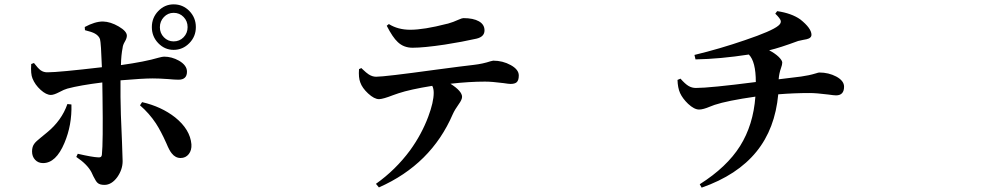

<svg xmlns="http://www.w3.org/2000/svg" viewBox="-20 -818 4540 886"><path d="M461.9 35.2Q439.5 35.2 429.7 25.4Q422.9 19.5 411.1 -3.9Q405.3 -16.6 401.4 -24.4Q381.8 -60.5 332 -93.8L338.9 -108.4Q406.2 -92.8 433.6 -91.8Q449.2 -89.8 450.2 -104.5Q456.1 -159.2 453.1 -370.1L452.1 -437.5Q349.6 -424.8 291 -409.2Q276.4 -405.3 252.9 -392.6Q228.5 -379.9 214.8 -379.9Q193.4 -379.9 167.5 -403.3Q141.6 -426.8 129.9 -456.1Q121.1 -476.6 124 -522.5L136.7 -527.3Q155.3 -502.9 167 -494.1Q181.6 -483.4 201.2 -484.4Q250 -484.4 450.2 -507.8Q446.3 -620.1 441.4 -637.7Q435.5 -653.3 418 -663.1Q404.3 -670.9 372.1 -678.7L371.1 -693.4Q418 -718.8 455.1 -718.8Q490.2 -717.8 527.8 -695.8Q565.4 -673.8 565.4 -653.3Q565.4 -641.6 556.2 -626Q546.9 -610.4 545.9 -597.7Q539.1 -564.5 538.1 -517.6Q649.4 -533.2 711.9 -551.8Q729.5 -556.6 737.3 -556.6Q772.5 -556.6 805.7 -538.1Q842.8 -516.6 842.8 -487.3Q842.8 -450.2 803.7 -450.2Q787.1 -450.2 755.9 -453.1Q713.9 -456.1 684.6 -456.1Q639.6 -456.1 536.1 -447.3Q536.1 -409.2 536.1 -370.1Q536.1 -310.5 543 -162.1Q545.9 -88.9 545.9 -74.2Q545.9 -36.1 521.5 -1Q495.1 35.2 461.9 35.2ZM178.7 -65.4Q156.2 -65.4 142.1 -80.6Q127.9 -95.7 127.9 -119.1Q127.9 -141.6 138.7 -155.3Q145.5 -165 168.9 -183.6Q185.5 -197.3 196.3 -206.1Q264.6 -261.7 291 -337.9L309.6 -335.9Q312.5 -241.2 277.3 -158.2Q238.3 -65.4 178.7 -65.4ZM813.5 -88.9Q789.1 -88.9 772.5 -110.4Q761.7 -123 748 -156.2Q722.7 -212.9 699.2 -249Q668.9 -294.9 626 -332L635.7 -346.7Q724.6 -326.2 788.1 -276.4Q857.4 -220.7 863.3 -152.3Q865.2 -125 851.1 -106.9Q836.9 -88.9 813.5 -88.9ZM781.2 -587.9Q740.2 -587.9 710.4 -618.7Q680.7 -649.4 680.7 -692.9Q680.7 -736.3 710.4 -767.1Q740.2 -797.9 781.2 -797.9Q824.2 -797.9 854 -767.1Q883.8 -736.3 883.8 -692.9Q883.8 -649.4 853.5 -618.7Q823.2 -587.9 781.2 -587.9ZM781.2 -627Q808.6 -627 827.1 -646Q845.7 -665 845.7 -692.9Q845.7 -720.7 827.1 -739.7Q808.6 -758.8 781.2 -758.8Q754.9 -758.8 736.3 -739.3Q717.8 -719.7 717.8 -692.4Q717.8 -665 736.3 -646Q754.9 -627 781.2 -627Z M1728.5 46.9 1714.8 30.3Q1805.7 -34.2 1872.1 -124Q1925.8 -198.2 1956.1 -279.3Q1981.4 -346.7 1981.4 -389.6Q1981.4 -409.2 1974.6 -421.9Q1872.1 -405.3 1819.3 -387.7Q1810.5 -384.8 1793.9 -378.9Q1749 -361.3 1729.5 -360.4Q1707 -360.4 1678.7 -386.7Q1651.4 -412.1 1642.6 -437.5Q1633.8 -460 1636.7 -499L1647.5 -503.9Q1648.4 -502.9 1651.4 -500Q1671.9 -480.5 1681.6 -474.6Q1698.2 -463.9 1715.8 -463.9Q1754.9 -463.9 1989.3 -496.1Q2121.1 -513.7 2166 -518.6Q2208 -523.4 2243.2 -535.2Q2252.9 -538.1 2255.9 -538.1Q2299.8 -538.1 2336.9 -517.6Q2374 -497.1 2374 -469.7Q2374 -447.3 2364.3 -438.5Q2355.5 -430.7 2335.9 -430.7Q2328.1 -430.7 2302.7 -434.6Q2250 -441.4 2217.8 -441.4Q2146.5 -441.4 2058.6 -431.6Q2112.3 -397.5 2112.3 -371.1Q2112.3 -358.4 2096.7 -336.9Q2079.1 -312.5 2069.3 -291Q1969.7 -59.6 1728.5 46.9ZM1883.8 -597.7Q1842.8 -597.7 1815.4 -624Q1792 -645.5 1764.6 -699.2L1774.4 -707Q1816.4 -680.7 1873 -680.7Q1936.5 -680.7 2042 -708Q2044.9 -709 2046.9 -709Q2071.3 -715.8 2096.7 -727.5Q2112.3 -734.4 2118.2 -734.4Q2164.1 -734.4 2189.9 -719.7Q2215.8 -705.1 2215.8 -677.7Q2215.8 -648.4 2178.7 -639.6Q2114.3 -625 2033.2 -612.3Q1935.5 -597.7 1883.8 -597.7Z M3217.8 47.9 3209 32.2Q3334 -46.9 3395 -144Q3456.1 -241.2 3465.8 -372.1Q3335.9 -353.5 3277.3 -334Q3269.5 -331.1 3256.8 -326.2Q3224.6 -312.5 3206.1 -312.5Q3183.6 -312.5 3155.3 -338.9Q3129.9 -363.3 3118.2 -388.7Q3107.4 -413.1 3106.4 -449.2L3120.1 -455.1Q3141.6 -430.7 3157.2 -421.4Q3172.9 -412.1 3191.4 -412.1Q3254.9 -412.1 3467.8 -439.5Q3467.8 -534.2 3435.5 -566.4Q3302.7 -545.9 3189.5 -543.9L3184.6 -564.5Q3301.8 -592.8 3418 -632.8Q3542 -674.8 3571.3 -699.2Q3585 -710 3583 -721.7Q3580.1 -733.4 3557.6 -754.9L3566.4 -766.6Q3632.8 -756.8 3672.9 -728.5Q3724.6 -687.5 3724.6 -657.2Q3724.6 -646.5 3712.9 -640.6Q3705.1 -636.7 3685.5 -633.8Q3669.9 -630.9 3663.1 -628.9Q3579.1 -597.7 3529.3 -585.9Q3555.7 -572.3 3573.2 -555.7Q3589.8 -539.1 3589.8 -529.3Q3589.8 -519.5 3584 -503.9Q3575.2 -479.5 3573.2 -452.1Q3648.4 -460.9 3676.8 -464.8Q3712.9 -469.7 3745.1 -479.5Q3756.8 -483.4 3760.7 -483.4Q3803.7 -483.4 3838.9 -464.8Q3875 -445.3 3875 -418Q3875 -377.9 3837.9 -377.9Q3829.1 -377.9 3801.8 -381.8Q3747.1 -388.7 3715.8 -388.7Q3644.5 -388.7 3571.3 -382.8Q3556.6 -223.6 3470.7 -118.2Q3382.8 -9.8 3217.8 47.9Z"/></svg>

Font: Bpmf GenRyu Min B
Style: B
Weight: 700
Foundry: But Ko
Version: Version 1.320